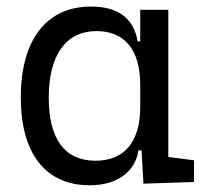

<svg xmlns="http://www.w3.org/2000/svg" viewBox="-20 -547 626 577"><path d="M249.5 9.8C332.5 9.8 386.7 -31.2 396 -95.2H405.3L411.1 4.9L563 0V-65.4L485.8 -75.2V-517.6H401.4V-422.4H393.6C382.8 -489.7 336.9 -527.3 253.9 -527.3C119.6 -527.3 42.5 -427.7 42.5 -253.9C42.5 -84 118.2 9.8 249.5 9.8ZM401.4 -225.1C401.4 -121.1 354 -64 267.1 -64C174.8 -64 126.5 -128.4 126.5 -253.9C126.5 -381.3 178.2 -453.6 270 -453.6C355 -453.6 401.4 -396.5 401.4 -292.5Z"/></svg>

Font: Cascadia Mono PL SemiLight
Style: Regular
Weight: 350
Monospace: yes
Designer: Aaron Bell
Foundry: Saja Typeworks
Version: Version 2404.023